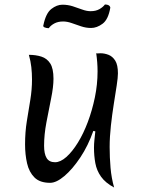

<svg xmlns="http://www.w3.org/2000/svg" viewBox="-20 -817 633 858"><path d="M490 21Q451 0 431.5 -27.5Q412 -55 406 -88Q400 -121 400 -157Q400 -174 402 -192.5Q404 -211 406 -230L397 -232Q374 -166 339 -113.5Q304 -61 268 -30.5Q232 0 204 0Q158 0 134 -24Q110 -48 101 -87Q92 -126 92 -172Q92 -227 100 -276Q108 -325 115.5 -371Q123 -417 123 -462Q123 -490 120 -517Q117 -544 109 -572Q140 -572 165 -564Q190 -556 204.5 -533.5Q219 -511 219 -465Q219 -429 208.5 -377.5Q198 -326 187.5 -270.5Q177 -215 177 -166Q177 -129 188.5 -110.5Q200 -92 226 -92Q250 -92 276.5 -115.5Q303 -139 328 -179.5Q353 -220 372.5 -272Q392 -324 404 -382Q416 -440 416 -498Q416 -537 410 -579Q414 -578 419.5 -578.5Q425 -579 429 -579Q447 -579 465 -572Q483 -565 495 -546Q507 -527 507 -489Q507 -471 501.5 -435Q496 -399 488.5 -352Q481 -305 475.5 -255Q470 -205 470 -160Q470 -113 474 -67Q478 -21 490 21ZM198 -691Q188 -691 179.5 -694.5Q171 -698 174 -705Q185 -758 209.5 -777Q234 -796 259 -796Q283 -796 305 -789Q327 -782 347 -774.5Q367 -767 385 -767Q408 -767 424 -776Q440 -785 449 -797Q470 -797 473 -783Q464 -730 438.5 -711Q413 -692 387 -692Q364 -692 342 -699.5Q320 -707 300 -714Q280 -721 262 -721Q239 -721 222.5 -712Q206 -703 198 -691Z"/></svg>

Font: Merienda Light
Style: Regular
Weight: 300
Designer: Eduardo Rodriguez Tunni
Foundry: Eduardo Rodriguez Tunni
Version: Version 2.001; ttfautohint (v1.8.4.7-5d5b)